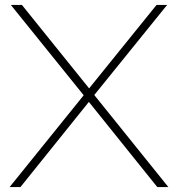

<svg xmlns="http://www.w3.org/2000/svg" viewBox="-20 -760 724 780"><path d="M19 0 320 -373 24 -740H69L342 -401L616 -740H659L363 -374L664 0H619L341 -346L63 0Z"/></svg>

Font: Encode Sans Exp Th
Style: Regular
Weight: 100
Width: 7
Designer: Multiple Designers
Foundry: Impallari Type
Version: Version 3.002; ttfautohint (v1.8.3) -l 8 -r 50 -G 200 -x 14 